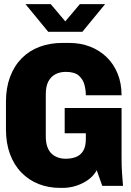

<svg xmlns="http://www.w3.org/2000/svg" viewBox="-20 -905 640 935"><path d="M273 10Q216 10 168 -9Q120 -28 84 -65Q48 -102 28.5 -155Q9 -208 9 -276V-410Q9 -477 29 -530.5Q49 -584 85.5 -621Q122 -658 172.5 -677Q223 -696 284 -696H316Q372 -696 418.5 -678Q465 -660 499.5 -626.5Q534 -593 553 -546Q572 -499 572 -441H398Q398 -467 391 -493Q384 -519 363.5 -537Q343 -555 300 -555Q272 -555 250 -543.5Q228 -532 215.5 -508.5Q203 -485 203 -446V-241Q203 -212 210 -191.5Q217 -171 230 -158Q243 -145 261 -138.5Q279 -132 300 -132Q329 -132 351 -141Q373 -150 385.5 -171Q398 -192 398 -228V-256H295V-379H572V-141Q572 -96 574 -65.5Q576 -35 579 0H478L451 -76Q430 -37 383 -13.5Q336 10 285 10ZM215 -750 104 -885H227L314 -782H282L369 -885H492L381 -750Z"/></svg>

Font: Chivo Mono ExtraBold
Style: Regular
Weight: 800
Monospace: yes
Designer: Hector Gatti
Foundry: Omnibus-Type
Version: Version 1.008